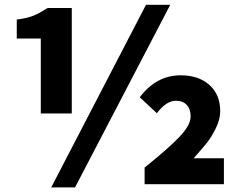

<svg xmlns="http://www.w3.org/2000/svg" viewBox="-20 -778 1013 811"><path d="M152.3 -298.8V-615.2H50.8V-695.3Q95.7 -701.2 121.6 -711.9Q147.5 -722.7 180.7 -744.1H283.2V-298.8ZM196.3 13.7 596.7 -757.8H699.2L296.9 13.7ZM590.8 0V-70.3Q689.5 -149.4 737.3 -199.2Q785.2 -249 785.2 -286.1Q785.2 -317.4 768.6 -335Q752 -352.5 722.7 -352.5Q682.6 -352.5 642.6 -299.8L570.3 -367.2Q640.6 -460 743.2 -460Q818.4 -460 864.3 -419.4Q910.2 -378.9 910.2 -307.6Q910.2 -274.4 892.1 -237.3Q874 -200.2 855.5 -176.8Q836.9 -153.3 797.9 -109.4H925.8V0Z"/></svg>

Font: Gen Shin Gothic Heavy
Style: Bold
Weight: 900
Designer: [Source Han Sans]
Ryoko NISHIZUKA  (kana & ideographs); Paul D. Hunt (Latin, Greek & Cyrillic); Wenlong ZHANG  (bopomofo
Version: Version 1.002.20150607